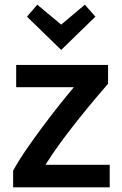

<svg xmlns="http://www.w3.org/2000/svg" viewBox="-20 -799 522 819"><path d="M36 0V-71Q59 -113 92 -161Q125 -209 161.5 -258Q198 -307 233 -351Q268 -395 295 -427H49V-522H441V-442Q421 -419 388.5 -380.5Q356 -342 317.5 -294Q279 -246 241 -194.5Q203 -143 174 -96H448V0ZM241 -586 95 -728 139 -779 241 -694 342 -779 387 -728Z"/></svg>

Font: Ubuntu Sans SemiBold
Style: Regular
Weight: 600
Designer: Dalton Maag Ltd
Foundry: Dalton Maag Ltd
Version: Version 1.006; ttfautohint (v1.8.4.7-5d5b)